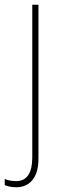

<svg xmlns="http://www.w3.org/2000/svg" viewBox="-52 -548 268 809"><path d="M17 241C68 241 110 206 110 122V-528H84V116C84 178 63 215 17 215C0 215 -17 213 -32 206V232C-20 237 -4 241 17 241Z"/></svg>

Font: Noto Sans Gujarati UI SemiCondensed Thin
Style: Regular
Weight: 100
Width: 4
Designer: Jelle Bosma - Monotype Design Team, Universal Thirst
Foundry: Monotype Imaging Inc.
Version: Version 2.106